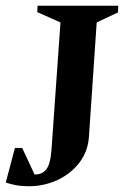

<svg xmlns="http://www.w3.org/2000/svg" viewBox="-26 -632 431 667"><path d="M74 15Q48.9 15 28.9 11.2Q9 7.4 -6 2.1L25.9 -118.1H51L94.1 -25.9Q119.4 -25.2 134.1 -42.7Q148.9 -60.3 152.9 -112.1L184.1 -554L103.5 -589.9L104.5 -612H384.9L383.9 -588.9L309.9 -554L283.1 -158.9Q280.1 -106.9 250.1 -67.5Q220 -28.1 173.5 -6.6Q127 15 74 15Z"/></svg>

Font: Ancizar Serif Light
Style: Italic
Weight: 300
Italic angle: -4°
Designer: Cesar Puertas, Viviana Monsalve, Julian Moncada, Julian Prieto, Jose Castro, Felipe Aragon, Mariel Hernandez, Sara Alarc
Version: Version 8.100